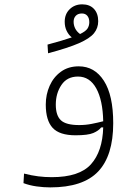

<svg xmlns="http://www.w3.org/2000/svg" viewBox="-20 -624 626 862"><path d="M205.6 217.3Q175.8 217.3 144.3 212.9Q112.8 208.5 85.4 198.2L87.9 155.3Q122.6 164.1 151.9 167.7Q181.2 171.4 212.4 171.4Q336.4 171.4 388.4 113.5Q440.4 55.7 443.4 -52.2L434.1 -51.8Q422.9 -37.1 398.9 -26.9Q375 -16.6 319.3 -16.6Q247.1 -16.6 216.3 -50Q185.5 -83.5 185.5 -154.3Q185.5 -199.7 202.9 -238.8Q220.2 -277.8 253.4 -302Q286.6 -326.2 333.5 -326.2Q404.8 -326.2 446.5 -261.2Q488.3 -196.3 488.3 -70.8Q488.3 74.7 420.7 146Q353 217.3 205.6 217.3ZM443.4 -79.6Q441.4 -174.3 412.1 -227.3Q382.8 -280.3 330.1 -280.3Q281.2 -280.3 255.9 -242.7Q230.5 -205.1 230.5 -154.3Q230.5 -105.5 253.4 -84Q276.4 -62.5 335.4 -62.5Q364.7 -62.5 391.8 -67.9Q418.9 -73.2 443.4 -79.6ZM195.8 -384.8 193.4 -423.8Q228.5 -433.1 255.4 -441.2Q282.2 -449.2 302.2 -456.1Q288.1 -467.3 279.3 -485.4Q270.5 -503.4 270.5 -526.4Q270.5 -561 293 -582.8Q315.4 -604.5 349.1 -604.5Q382.8 -604.5 401.9 -584Q420.9 -563.5 420.9 -528.8Q420.9 -498 401.9 -474.6Q382.8 -451.2 334.2 -429.9Q285.6 -408.7 195.8 -384.8ZM339.4 -471.2Q364.7 -483.4 372.8 -495.8Q380.9 -508.3 380.9 -524.4Q380.9 -542.5 372.1 -553Q363.3 -563.5 347.7 -563.5Q330.1 -563.5 320.3 -553.2Q310.5 -543 310.5 -526.4Q310.5 -510.7 317.4 -496.6Q324.2 -482.4 339.4 -471.2Z"/></svg>

Font: Cascadia Mono ExtraLight
Style: Regular
Weight: 200
Monospace: yes
Designer: Aaron Bell
Foundry: Saja Typeworks
Version: Version 2404.023; ttfautohint (v1.8.4)